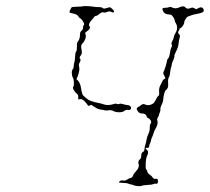

<svg xmlns="http://www.w3.org/2000/svg" viewBox="-20 -629 702 643"><path d="M582 -605Q596 -611 601 -604Q607 -597 618 -602Q624 -605 630 -602L637 -598L643 -601Q655 -608 660 -601Q665 -593 660 -589Q655 -585 638 -582Q624 -580 608 -573Q605 -571 601 -564.5Q597 -558 597 -554.5Q597 -551 595 -547Q593 -543 590.5 -540Q588 -537 586 -536Q581 -534 581 -531Q581 -528 578 -525Q574 -519 581 -513Q584 -510 581.5 -502Q579 -494 578 -482.5Q577 -471 570 -457.5Q563 -444 564 -441Q565 -438 560 -427Q555 -416 555 -412Q555 -408 553 -403.5Q551 -399 550 -387.5Q549 -376 545.5 -370Q542 -364 543 -351.5Q544 -339 541 -333.5Q538 -328 535.5 -327Q533 -326 530.5 -317.5Q528 -309 527 -300Q527 -291 524 -284Q516 -268 517 -262Q518 -259 515 -252Q512 -245 512 -243Q512 -241 508.5 -235.5Q505 -230 507 -225Q510 -215 503 -202Q497 -192 494.5 -183.5Q492 -175 489 -169Q486 -163 486 -160Q486 -157 482.5 -149Q479 -141 479.5 -140Q480 -139 478.5 -136Q477 -133 473 -134Q469 -135 468 -132.5Q467 -130 471 -128Q480 -121 473 -108Q469 -101 468 -82.5Q467 -64 469.5 -62Q472 -60 473.5 -54Q475 -48 481.5 -44Q488 -40 491 -35Q494 -30 499 -30Q505 -31 507 -29.5Q509 -28 509 -22Q509 -11 500 -14Q497 -14 492 -12Q487 -10 478 -10Q458 -9 453 -6Q450 -5 440 -6Q430 -7 425 -9.5Q420 -12 418 -11.5Q416 -11 411 -13.5Q406 -16 393 -16.5Q380 -17 378.5 -18Q377 -19 381.5 -22.5Q386 -26 392.5 -24.5Q399 -23 405.5 -27.5Q412 -32 417.5 -33Q423 -34 425.5 -41Q428 -48 436 -56Q448 -69 444 -80Q441 -89 449 -96Q453 -99 453 -107.5Q453 -116 457 -119Q464 -122 464 -131Q464 -135 467 -145Q470 -155 471 -162.5Q472 -170 477 -180.5Q482 -191 481.5 -200.5Q481 -210 484 -214Q490 -223 480 -231Q475 -235 473.5 -235Q472 -235 471 -240Q468 -249 455 -249Q445 -249 440 -259Q434 -267 445 -272Q450 -274 450 -275Q450 -276 455.5 -279Q461 -282 466 -279Q476 -274 489 -280Q496 -283 501.5 -294.5Q507 -306 510.5 -308Q514 -310 513 -320.5Q512 -331 515 -339Q526 -363 528 -363Q529 -363 532 -365Q535 -367 531 -374Q524 -384 529 -391Q531 -395 535 -408Q539 -421 539 -425Q539 -429 543 -433Q547 -437 549 -451Q551 -465 554 -470Q557 -475 555 -480Q553 -485 557 -491.5Q561 -498 562 -504.5Q563 -511 568 -519Q573 -527 573 -536Q573 -545 569 -551Q565 -557 565 -561Q565 -565 560 -572Q555 -579 552 -580Q550 -580 541 -581Q529 -583 525 -594Q523 -599 525 -601Q527 -603 535 -603Q542 -603 546.5 -605Q551 -607 556 -604Q568 -598 582 -605ZM258 -608Q259 -609 272 -608.5Q285 -608 290 -607Q299 -605 317 -605Q322 -604 325 -601.5Q328 -599 337 -602Q346 -605 348.5 -604.5Q351 -604 356 -599Q365 -591 361 -588Q358 -586 353 -589Q346 -593 336 -588Q332 -586 326 -587.5Q320 -589 313 -582.5Q306 -576 302 -576Q298 -576 295 -571.5Q292 -567 286 -561Q275 -547 279 -542Q287 -534 267 -521Q264 -519 266.5 -513.5Q269 -508 265.5 -498.5Q262 -489 256.5 -484Q251 -479 252 -470Q253 -461 254 -455.5Q255 -450 251 -444Q244 -435 248 -433Q250 -431 249.5 -426.5Q249 -422 246 -418Q243 -414 245 -406Q248 -394 240 -373L236 -364L240 -360Q247 -353 250 -341Q254 -318 256 -313.5Q258 -309 262 -306Q268 -301 273 -297Q281 -290 310 -284Q318 -283 329 -279Q342 -275 359 -280Q367 -283 371.5 -281Q376 -279 379.5 -281Q383 -283 393 -280Q403 -277 407.5 -277Q412 -277 415.5 -274Q419 -271 419 -268Q419 -259 408 -261Q402 -262 397 -258Q391 -253 378.5 -253Q366 -253 356 -259Q350 -261 342.5 -259.5Q335 -258 331 -259.5Q327 -261 317.5 -262Q308 -263 297 -270.5Q286 -278 285 -278Q284 -278 281 -276Q276 -272 273 -278Q270 -283 262.5 -290.5Q255 -298 248 -297L242 -296V-304Q242 -312 237.5 -315Q233 -318 228 -326Q222 -335 226 -340Q228 -343 227.5 -353.5Q227 -364 224 -369Q221 -374 220.5 -383.5Q220 -393 223.5 -397Q227 -401 227 -408Q227 -415 229 -420.5Q231 -426 231.5 -439.5Q232 -453 235 -456.5Q238 -460 237.5 -472.5Q237 -485 240 -489Q248 -497 248 -515Q248 -522 253 -526Q258 -530 258 -536Q258 -542 260 -544Q262 -546 262 -548Q262 -551 257.5 -558Q253 -565 251 -566Q247 -568 244 -572Q239 -582 223 -584Q214 -586 213 -587.5Q212 -589 215 -596Q219 -604 220.5 -605Q222 -606 239 -606.5Q256 -607 258 -608Z"/></svg>

Font: TT2020 Style D
Style: Italic
Weight: 400
Italic angle: -15°
Version: Version 0.2.000